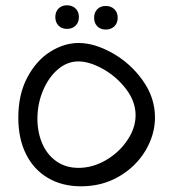

<svg xmlns="http://www.w3.org/2000/svg" viewBox="-20 -686 640 708"><path d="M47.5 -252Q47.5 -338 80.8 -400.5Q114 -463 165.2 -495.2Q216.5 -527.5 270 -527.5Q328.5 -527.5 395 -490Q461.5 -452.5 506.5 -389.2Q551.5 -326 551.5 -253Q551.5 -190 516.8 -131.2Q482 -72.5 419.8 -35.8Q357.5 1 279 1Q209 1 156.8 -29.8Q104.5 -60.5 76 -117.5Q47.5 -174.5 47.5 -252ZM480 -261Q480 -311.5 445 -357.5Q410 -403.5 360 -431.5Q310 -459.5 269 -459.5Q227.5 -459.5 193 -429.8Q158.5 -400 138.2 -351.2Q118 -302.5 118 -248Q118 -198 135.8 -156.8Q153.5 -115.5 188 -91.2Q222.5 -67 269.5 -67Q321.5 -67 370.2 -95.2Q419 -123.5 449.5 -168.8Q480 -214 480 -261ZM184 -623Q184 -642.5 195.8 -654.5Q207.5 -666.5 227 -666.5Q246.5 -666.5 258.8 -654.5Q271 -642.5 271 -623Q271 -603.5 258.8 -591.5Q246.5 -579.5 227 -579.5Q207.5 -579.5 195.8 -591.5Q184 -603.5 184 -623ZM327 -620.5Q327 -640 338.8 -652Q350.5 -664 370 -664Q389.5 -664 401.8 -652Q414 -640 414 -620.5Q414 -601 401.8 -589Q389.5 -577 370 -577Q350.5 -577 338.8 -589Q327 -601 327 -620.5Z"/></svg>

Font: JuliaMono Light
Style: Italic
Weight: 300
Italic angle: -9°
Monospace: yes
Designer: cormullion
Foundry: corm
Version: Version 0.054; ttfautohint (v1.8.4)